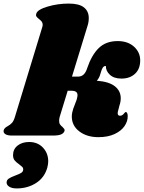

<svg xmlns="http://www.w3.org/2000/svg" viewBox="-66 -759 805 1075"><path d="M719 -421Q719 -373 690 -346Q661 -319 614 -319Q572 -319 549 -340.5Q526 -362 527 -389Q517 -391 510 -381Q503 -371 495 -342Q490 -323 476 -307Q544 -302 577 -276Q610 -250 610 -209Q610 -189 603 -169L595 -138Q593 -133 593 -125Q593 -111 606 -111Q618 -111 626.5 -121.5Q635 -132 638 -132Q643 -132 646 -125.5Q649 -119 649 -110Q650 -81 631.5 -53.5Q613 -26 575.5 -8.5Q538 9 485 9Q421 9 378.5 -23Q336 -55 336 -107Q336 -126 344 -150L363 -200Q368 -218 368 -226Q368 -239 359.5 -245Q351 -251 333 -251H313L268 -104Q265 -92 265 -83Q265 -70 270 -62.5Q275 -55 284 -48Q291 -41 294 -36.5Q297 -32 295 -25Q290 -12 275 -6Q260 0 229 0H1Q-25 0 -37 -8.5Q-49 -17 -45 -31Q-41 -43 -24 -52Q-9 -60 1 -71Q11 -82 18 -106L170 -605Q173 -614 173 -620Q173 -631 167.5 -638Q162 -645 153 -652Q143 -660 138.5 -666Q134 -672 137 -682Q143 -705 200 -722Q257 -739 319 -739Q377 -739 404 -717.5Q431 -696 431 -658Q431 -635 424 -614L337 -330H370Q390 -330 402.5 -342Q415 -354 422 -377Q447 -451 487 -490Q527 -529 593 -529Q650 -529 684.5 -497.5Q719 -466 719 -421ZM204 144Q204 159 199 179Q183 236 135.5 266Q88 296 28 296Q1 296 -14 286.5Q-29 277 -29 263Q-29 249 -17 241Q-5 233 19 224Q41 216 52.5 209Q64 202 64 189Q64 181 59 176Q54 171 41 161Q25 150 16 139Q7 128 7 110Q7 76 32.5 56Q58 36 97 36Q145 36 174.5 67.5Q204 99 204 144Z"/></svg>

Font: Shrikhand
Style: Regular
Weight: 400
Italic angle: -14°
Version: Version 1.000;PS 1.000;hotconv 1.0.88;makeotf.lib2.5.647800